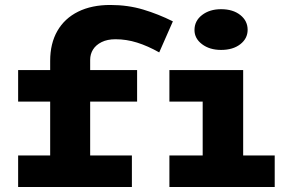

<svg xmlns="http://www.w3.org/2000/svg" viewBox="-20 -753 1152 773"><path d="M182 -72V-508Q182 -578 211 -628.5Q240 -679 294.5 -706Q349 -733 424 -733Q495 -733 556.5 -714.5Q618 -696 676 -667L621 -542Q575 -568 532 -581.5Q489 -595 445 -595Q412 -595 389 -583.5Q366 -572 354.5 -553.5Q343 -535 343 -512V-72ZM53 0V-127H511V0ZM53 -344V-471H532V-344ZM796 -44V-471H959V-44ZM662 0V-127H1086V0ZM662 -344V-471H913V-344ZM870 -552Q824 -552 793.5 -575Q763 -598 763 -632Q763 -669 793.5 -692.5Q824 -716 870 -716Q918 -716 947.5 -692.5Q977 -669 977 -633Q977 -598 947.5 -575Q918 -552 870 -552Z"/></svg>

Font: BioRhyme SemiExpanded ExtraBold
Style: Regular
Weight: 800
Width: 6
Designer: Aoife Mooney
Foundry: Aoife Mooney Type
Version: Version 1.600;gftools[0.9.33]